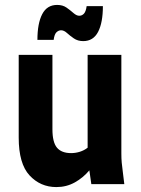

<svg xmlns="http://www.w3.org/2000/svg" viewBox="-20 -748 573 780"><path d="M56 -189V-525H193V-223Q193 -170 211.5 -148Q230 -126 269 -126Q287 -126 304.5 -131.5Q322 -137 336 -148V-525H473V-125Q473 -104 474.5 -87.5Q476 -71 479 -49L485 0H351L343 -56Q318 -26 284 -7Q250 12 209 12Q144 12 100 -35.5Q56 -83 56 -189ZM132 -586Q132 -653 151.5 -690.5Q171 -728 212 -728Q235 -728 250.5 -717Q266 -706 278.5 -695Q291 -684 302 -684Q313 -684 321 -692.5Q329 -701 332 -723H398Q398 -656 378.5 -618.5Q359 -581 318 -581Q296 -581 280 -592Q264 -603 252 -614Q240 -625 228 -625Q218 -625 209.5 -617Q201 -609 198 -586Z"/></svg>

Font: Radio Canada Condensed
Style: Bold
Weight: 700
Width: 3
Designer: Charles Daoud, Etienne Aubert Bonn, Alexandre Saumier Demers, Jacques Le Bailly
Foundry: Radio-Canada
Version: Version 2.104; ttfautohint (v1.8.4.7-5d5b);gftools[0.9.28.de